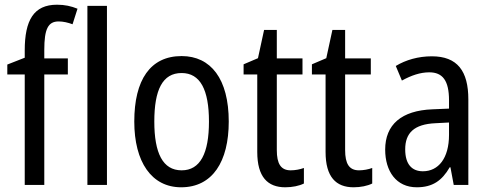

<svg xmlns="http://www.w3.org/2000/svg" viewBox="-20 -785 2077 815"><path d="M268 -469V-537H168V-573C168 -662 184 -694 229 -694C249 -694 269 -689 288 -682L309 -748C282 -759 255 -765 222 -765C123 -765 85 -699 85 -571V-540L11 -511V-469H85V0H168V-469Z M434 0V-760H351V0Z M951 -269C951 -450 875 -547 751 -547C618 -547 550 -446 550 -269C550 -98 623 10 749 10C882 10 951 -99 951 -269ZM635 -269C635 -404 670 -475 751 -475C830 -475 867 -404 867 -269C867 -134 830 -62 751 -62C671 -62 635 -135 635 -269Z M1214 -62C1172 -62 1155 -90 1155 -148V-469H1264V-537H1155V-658H1101L1075 -538L1014 -512V-469H1072V-140C1072 -34 1116 10 1191 10C1221 10 1250 4 1270 -6V-72C1254 -66 1233 -62 1214 -62Z M1504 -62C1462 -62 1445 -90 1445 -148V-469H1554V-537H1445V-658H1391L1365 -538L1304 -512V-469H1362V-140C1362 -34 1406 10 1481 10C1511 10 1540 4 1560 -6V-72C1544 -66 1523 -62 1504 -62Z M1813 -546C1756 -546 1703 -531 1660 -505L1686 -443C1726 -465 1764 -478 1802 -478C1859 -478 1886 -443 1886 -359V-324L1816 -321C1684 -316 1615 -256 1615 -150C1615 -58 1662 10 1749 10C1816 10 1856 -18 1889 -75H1892L1906 0H1968V-363C1968 -483 1922 -546 1813 -546ZM1829 -262 1886 -265V-213C1886 -113 1841 -58 1775 -58C1729 -58 1700 -87 1700 -151C1700 -220 1737 -258 1829 -262Z"/></svg>

Font: Noto Sans Devanagari UI Condensed
Style: Regular
Weight: 400
Width: 3
Designer: Jelle Bosma - Monotype Design Team
Foundry: Monotype Imaging Inc.
Version: Version 2.004